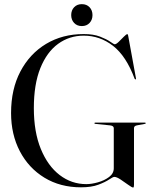

<svg xmlns="http://www.w3.org/2000/svg" viewBox="-20 -870 723 902"><path d="M609.5 -1Q609.5 11 605.5 11Q600 11 582.8 -1.5Q565.5 -14 546.8 -26.5Q528 -39 517 -39Q511 -39 492.8 -26.8Q474.5 -14.5 442 -2.2Q409.5 10 360.5 10Q263 10 188.8 -35.2Q114.5 -80.5 73.2 -159.5Q32 -238.5 32 -339Q32 -451 75.8 -534.2Q119.5 -617.5 196.5 -663.8Q273.5 -710 373.5 -710Q419 -710 450 -698Q481 -686 498 -674Q515 -662 519 -662Q526 -662 538.2 -674Q550.5 -686 562 -697.8Q573.5 -709.5 578 -709.5Q581 -709.5 582 -703L618.5 -503.5Q619.5 -498.5 618 -497.5Q615.5 -495.5 612.5 -500Q573 -606.5 511.2 -654.5Q449.5 -702.5 373.5 -702.5Q306 -702.5 253 -664Q200 -625.5 169.5 -549.8Q139 -474 139 -362Q139 -250 171.8 -170.2Q204.5 -90.5 260.2 -47.8Q316 -5 385.5 -5Q410 -5 440.2 -13.5Q470.5 -22 492.5 -38.5Q514.5 -55 514.5 -79.5V-268Q514.5 -279 497 -281L428.5 -288Q423.5 -288.5 423.5 -291Q423.5 -294 427.5 -294H660.5Q665 -294 665 -291Q665 -289.5 660 -288L623 -281Q609.5 -278.5 609.5 -268ZM364.5 -747.5Q342 -747.5 328.2 -762.2Q314.5 -777 314.5 -799Q314.5 -821.5 328.2 -836Q342 -850.5 364.5 -850.5Q387 -850.5 400.8 -836Q414.5 -821.5 414.5 -799Q414.5 -777 400.8 -762.2Q387 -747.5 364.5 -747.5Z"/></svg>

Font: Fraunces 144pt S000
Style: Regular
Weight: 400
Version: Version 1.000; ttfautohint (v1.8.3)